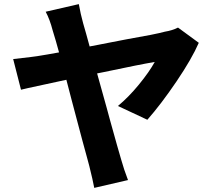

<svg xmlns="http://www.w3.org/2000/svg" viewBox="-20 -843 1040 933"><path d="M384 -730Q394 -697 423 -590L482 -378Q491 -347 499 -317Q507 -287 515 -258Q556 -110 569 -67Q582 -20 602 32L438 70Q431 32 414 -36Q404 -72 403 -77Q398 -96 380.5 -159.5Q363 -223 344 -297L326 -365Q262 -614 236 -695Q222 -749 202 -786L363 -823Q372 -773 384 -730ZM696 -261 553 -328Q605 -371 655 -432Q705 -493 732 -542Q717 -540 687.5 -534Q658 -528 636 -524Q591 -514 481 -492Q382 -473 268.5 -448Q155 -423 116 -415L82 -407L44 -556L130 -566L160 -570Q256 -585 404 -615Q418 -618 595 -652Q734 -676 781 -689Q818 -695 845 -709L946 -635Q912 -557 837.5 -447Q763 -337 696 -261Z"/></svg>

Font: Merged Yaku Han JP ExtraBold
Style: Regular
Weight: 800
Designer: Ryoko NISHIZUKA 西塚涼子 (kana, bopomofo & ideographs); Paul D. Hunt (Latin, Greek & Cyrillic); Sandoll Communications 산돌커뮤니
Foundry: Adobe
Version: Version 2.004